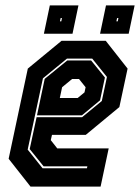

<svg xmlns="http://www.w3.org/2000/svg" viewBox="-20 -691 518 711"><path d="M371.5 -540 452.5 -437 422 -294.5 297.5 -191.5H172.5L168 -172L192 -141.5H382.5L352.5 0H93L12 -103L83 -437L208 -540ZM321.5 -474H228L139 -401L82.5 -137L137.5 -68H302L303.5 -75H141.5L90 -139L115.5 -257H284L357 -317L376 -406ZM317.5 -467 368.5 -404 350.5 -319.5 283.5 -264H117L145.5 -399L229 -467ZM272.5 -398.5H247L210 -368L201.5 -328H267.5L293 -349L297 -368ZM350.5 -566 372.5 -671H478.5L456.5 -566ZM142.5 -566 164.5 -671H270.5L248.5 -566ZM202 -612H207L209.5 -624H204.5ZM411 -612H416L418.5 -624H413.5Z"/></svg>

Font: Tourney Condensed ExtraBold
Style: Italic
Weight: 800
Width: 3
Italic angle: -12°
Designer: Tyler Finck
Foundry: Etcetera Type Co
Version: Version 1.010; ttfautohint (v1.8.3)